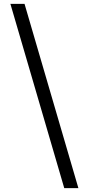

<svg xmlns="http://www.w3.org/2000/svg" viewBox="-20 -801 468 998"><path d="M387.5 177H314L34 -781H107.5Z"/></svg>

Font: Merriweather 24pt Light
Style: Regular
Weight: 300
Designer: Eben Sorkin
Foundry: Eben Sorkin
Version: Version 2.100